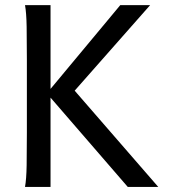

<svg xmlns="http://www.w3.org/2000/svg" viewBox="-20 -733 680 753"><path d="M178.2 -384.3 451.7 -712.9H568.8L272.9 -377.4L600.6 0H481L178.2 -350.1V0H78.1Q83.5 -29.3 84.5 -84.7Q85.4 -140.1 85.4 -212.4V-500.5Q85.4 -572.8 84.5 -628.2Q83.5 -683.6 78.1 -712.9H178.2Z"/></svg>

Font: Andika
Style: Regular
Weight: 400
Designer: Victor Gaultney, Annie Olsen, Julie Remington, Don Collingsworth, Eric Hays
Foundry: SIL International
Version: Version 1.001